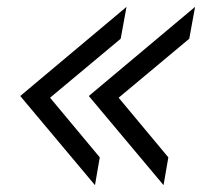

<svg xmlns="http://www.w3.org/2000/svg" viewBox="-20 -548 596 560"><path d="M39 -268 349 -528 332 -435 126 -263 271 -89 257 -8ZM239 -268 549 -528 532 -435 326 -263 471 -89 457 -8Z"/></svg>

Font: Bai Jamjuree
Style: Italic
Weight: 400
Italic angle: -10°
Version: Version 1.000; ttfautohint (v1.6)